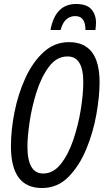

<svg xmlns="http://www.w3.org/2000/svg" viewBox="-20 -936 536 966"><path d="M191 10Q269 10 324 -45.5Q379 -101 414 -185.5Q449 -270 465 -361Q481 -452 481 -522Q481 -724 327 -724Q254 -724 199 -673.5Q144 -623 107.5 -543Q71 -463 53 -372Q35 -281 35 -200Q35 10 191 10ZM197 -63Q118 -63 118 -199Q118 -247 129 -322.5Q140 -398 164 -473.5Q188 -549 226.5 -600.5Q265 -652 320 -652Q399 -652 399 -523Q399 -463 386.5 -385Q374 -307 349 -233Q324 -159 286 -111Q248 -63 197 -63ZM234 -785H285Q303 -855 359 -855Q410 -855 410 -785H460Q461 -793 462 -802Q463 -811 463 -821Q463 -863 439.5 -889.5Q416 -916 363 -916Q258 -916 234 -785Z"/></svg>

Font: Noto Sans UI Condensed
Style: Italic
Weight: 400
Width: 3
Italic angle: -12°
Designer: Monotype Design Team
Foundry: Monotype Imaging Inc.
Version: Version 1.901